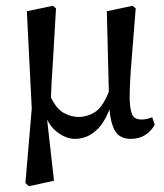

<svg xmlns="http://www.w3.org/2000/svg" viewBox="-20 -470 567 665"><path d="M68 164 90 -94 73 -431 163 -450 174 -441Q169 -349 165 -287Q161 -225 158.5 -180.5Q156 -136 156 -95L141 -75L167 156L80 175ZM240 11Q209 11 178 -12.5Q147 -36 132 -84L153 -140Q173 -95 199 -80Q225 -65 251 -65Q285 -65 312 -84Q339 -103 361 -163L377 -148Q356 -63 321 -26Q286 11 240 11ZM433 11Q392 11 376 -21Q360 -53 358 -112L350 -431L439 -450L450 -441Q443 -348 438 -290Q433 -232 431 -194.5Q429 -157 429 -126Q431 -84 439.5 -70Q448 -56 470 -56Q488 -56 507 -64L516 -38Q504 -16 483 -2.5Q462 11 433 11Z"/></svg>

Font: Lisu Bosa Medium
Style: Regular
Weight: 500
Designer: David Morse, Annie Olsen, Victor Gaultney, Frank Grießhammer (Latin)
Foundry: SIL International
Version: Version 2.000